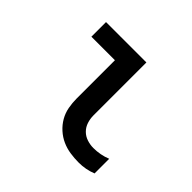

<svg xmlns="http://www.w3.org/2000/svg" viewBox="-127 -683 854 854"><g transform="rotate(45 300.0 -256.0)"><path d="M455 8Q428 8 401 4Q374 0 349.5 -11Q325 -22 304.5 -40.5Q284 -59 270.5 -82.5Q257 -106 252 -133Q247 -160 247 -187V-428H99V-520H353V-187Q353 -166 359.5 -146Q366 -126 380.5 -111.5Q395 -97 415 -90.5Q435 -84 455 -84Q477 -84 498 -88Q519 -92 539 -100V-8Q519 0 498 4Q477 8 455 8Z"/></g></svg>

Font: Iosevka Semibold Extended
Style: Regular
Weight: 600
Width: 7
Monospace: yes
Designer: Belleve Invis
Foundry: Belleve Invis
Version: Version 32.5.0; ttfautohint (v1.8.4)